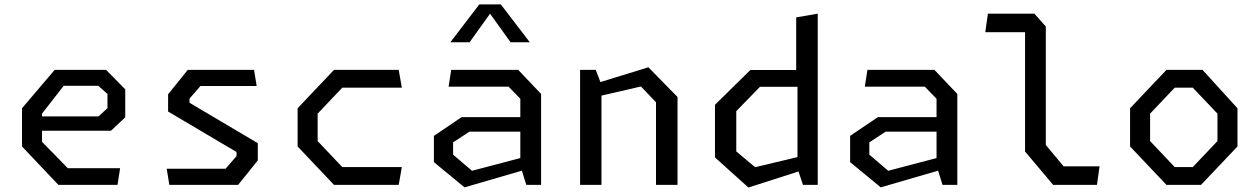

<svg xmlns="http://www.w3.org/2000/svg" viewBox="-20 -826 5620 858"><path d="M78.3 -171.5V-342.2L224.2 -513.7H454.2L539.7 -426.8V-301.8L476 -241.8H136.8V-305.8H420.2L460.2 -342.5V-406.2L419.2 -442.5H264.5L167.8 -318.2V-192.2L282.8 -74.5H516.8L505.2 0H240.8Z M725 -72H988L1037 -128.5V-146.8L731.2 -327.5V-404.7L819 -513.7H1115.3L1127 -441.7H875.8L826.8 -385.2V-366.8L1132 -186.2V-109L1044.2 0H736.7Z M1310 -171.5V-342.2L1472.5 -513.7H1761.8L1775.7 -434.2H1509.5L1399.5 -318.2V-195.5L1509.5 -79.5H1775.7L1761.8 0H1472.5Z M2305.2 -86.2V-384.7L2252.7 -438.8H1984.7L1996.3 -513.7H2295.8L2398 -406.2V0H2331.8ZM1919 -101.5V-218.8L2042.8 -302.5H2337.5V-237.5H2077.5L2004.8 -189.8V-135L2089.2 -62.8L2337.5 -128.2V-70.7L2055.8 11.3ZM2121.8 -806.2H2218.2L2347.5 -637.2H2261.5L2155 -785.8H2185L2078.5 -637.2H1992.5Z M2911.5 -369 2844.2 -439.5 2609.3 -385.2V-442.7L2877.5 -525.3L3007.7 -392.5V0H2911.5ZM2572.3 -513.7H2642.2L2667.8 -447.2V0H2572.3Z M3543.8 -73.3V-461.3L3538 -481.7V-748.3L3634.3 -765V0H3568.2ZM3582.3 -438.2H3376.2L3270.2 -329.2V-149.3L3354.5 -78.8L3582.3 -133.2V-70.7L3324.5 12L3175 -122.5V-357.8L3333.2 -513.3H3582.3Z M4165.2 -86.2V-384.7L4112.7 -438.8H3844.7L3856.3 -513.7H4155.8L4258 -406.2V0H4191.8ZM3779 -101.5V-218.8L3902.8 -302.5H4197.5V-237.5H3937.5L3864.8 -189.8V-135L3949.2 -62.8L4197.5 -128.2V-70.7L3915.8 11.3Z M4560.7 -149V-703.3L4583.2 -682.2H4383L4394.7 -765H4602.3L4653.5 -707.5V-178L4733.2 -82.7H4893.7L4882 0.2H4686.2Z M5030 -171.5V-342.2L5192.5 -513.7H5353.8L5510 -342.2V-171.5L5347.2 0H5192.5ZM5310.2 -79.5 5420.5 -195.5V-318.2L5310.2 -434.2H5229.5L5119.5 -318.2V-195.5L5229.5 -79.5Z"/></svg>

Font: Monaspace Krypton Var ExLight
Style: Regular
Weight: 200
Designer: Riley Cran and the Lettermatic Team
Version: Version 1.200 (Monaspace Krypton Var)